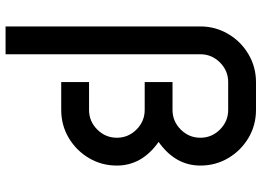

<svg xmlns="http://www.w3.org/2000/svg" viewBox="-145 -595 940 690"><g transform="rotate(90 325.0 -250.0)"><path d="M275 -700H375Q430 -700 475.5 -673Q521 -646 548 -600.5Q575 -555 575 -500Q575 -410 490 -350Q575 -290 575 -200Q575 -145 548 -99.5Q521 -54 475.5 -27Q430 0 375 0H275V-100H375Q416 -100 445.5 -129.5Q475 -159 475 -200Q475 -241 445.5 -270.5Q416 -300 375 -300H275V-400H375Q416 -400 445.5 -429.5Q475 -459 475 -500Q475 -541 445.5 -570.5Q416 -600 375 -600H275Q234 -600 204.5 -570.5Q175 -541 175 -500V200H75V-500Q75 -554 102 -600Q129 -646 175 -673Q221 -700 275 -700Z"/></g></svg>

Font: Monoikos Medium
Style: Regular
Weight: 500
Designer: Brian Krent
Version: Version 0.088